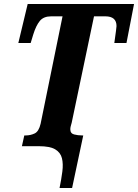

<svg xmlns="http://www.w3.org/2000/svg" viewBox="-20 -734 693 964"><path d="M279 210Q288 166 293 127.5Q298 89 291 60.5Q284 32 257.5 16Q231 0 175 0H90L102 -54H109Q133 -54 154 -64Q175 -74 184 -113L294 -652H237Q199 -652 180 -629Q161 -606 147 -561L134 -518H72L119 -714H653L615 -518H554Q555 -525 557.5 -543.5Q560 -562 562.5 -580Q565 -598 565 -603Q565 -652 509 -652H452L340 -118Q337 -108 335 -100Q333 -92 333 -85Q333 -64 352 -59Q371 -54 393 -54H398L342 210Z"/></svg>

Font: Noto Serif ExtraCondensed ExtraBold
Style: Italic
Weight: 800
Width: 2
Italic angle: -12°
Designer: Monotype Design Team
Foundry: Monotype Imaging Inc.
Version: Version 2.013